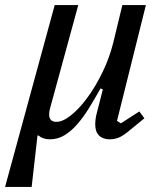

<svg xmlns="http://www.w3.org/2000/svg" viewBox="-70 -538 628 758"><path d="M146 -518H239L127 -108Q124 -96 124 -86Q124 -57 153 -57Q178 -57 210.5 -83Q243 -109 275 -152.5Q307 -196 334.5 -252.5Q362 -309 377 -369L413 -518H506L392 -61L407 -51L480 -98L500 -71L445 -26Q418 -3 400.5 4.5Q383 12 363 12Q336 12 321 -3Q306 -18 306 -46Q306 -57 307.5 -69Q309 -81 314 -99L336 -185L327 -189Q304 -148 281.5 -111.5Q259 -75 235 -47.5Q211 -20 184.5 -4Q158 12 127 12Q99 12 82 -3H78L55 200H-50Z"/></svg>

Font: IBM Plex Serif Text
Style: Italic
Weight: 450
Italic angle: -14°
Designer: Mike Abbink, Paul van der Laan, Pieter van Rosmalen
Foundry: Bold Monday
Version: Version 3.001